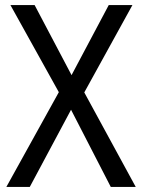

<svg xmlns="http://www.w3.org/2000/svg" viewBox="-20 -734 558 754"><path d="M513 0 311 -371 500 -714H407L261 -439L116 -714H21L211 -372L5 0H97L259 -303L415 0Z"/></svg>

Font: Noto Sans Gujarati UI SemiCondensed
Style: Regular
Weight: 400
Width: 4
Designer: Jelle Bosma - Monotype Design Team, Universal Thirst
Foundry: Monotype Imaging Inc.
Version: Version 2.106